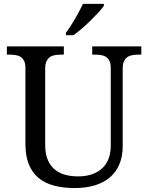

<svg xmlns="http://www.w3.org/2000/svg" viewBox="-20 -951 757 981"><path d="M361.8 9.8Q302.7 9.8 255.9 -2.7Q209 -15.1 176.5 -42.2Q144 -69.3 127 -112.1Q109.9 -154.8 109.9 -215.8V-604Q109.9 -626 103.3 -639.4Q96.7 -652.8 85.4 -660.2Q74.2 -667.5 59.3 -669.7Q44.4 -671.9 27.8 -671.9H15.1V-713.9H306.2V-671.9H293Q276.4 -671.9 261.2 -669.4Q246.1 -667 235.1 -659.4Q224.1 -651.9 217.5 -637.7Q210.9 -623.5 210.9 -600.1V-210Q210.9 -166.5 223.4 -136Q235.8 -105.5 258.1 -86.4Q280.3 -67.4 310.8 -58.6Q341.3 -49.8 377.9 -49.8Q421.4 -49.8 452.9 -61.5Q484.4 -73.2 505.1 -94Q525.9 -114.7 535.9 -143.3Q545.9 -171.9 545.9 -206.1V-604Q545.9 -626 539.3 -639.4Q532.7 -652.8 521.5 -660.2Q510.3 -667.5 495.4 -669.7Q480.5 -671.9 463.9 -671.9H451.2V-713.9H702.1V-671.9H689Q672.4 -671.9 657.2 -669.4Q642.1 -667 631.1 -659.4Q620.1 -651.9 613.5 -637.7Q606.9 -623.5 606.9 -600.1V-204.1Q606.9 -154.3 591.1 -114.5Q575.2 -74.7 544.2 -47.1Q513.2 -19.5 467.3 -4.9Q421.4 9.8 361.8 9.8ZM316.9 -784.2Q328.1 -798.3 340.1 -816.9Q352.1 -835.4 363.5 -855.2Q375 -875 385.5 -894.8Q396 -914.6 403.8 -931.2H510.7V-920.9Q501.5 -907.7 483.4 -887.9Q465.3 -868.2 443.4 -846.7Q421.4 -825.2 398.2 -804.9Q375 -784.7 355 -771H316.9Z"/></svg>

Font: Droid-TTFautohint Serif
Style: Regular
Weight: 400
Foundry: Ascender Corporation
Version: Version 1.00; ttfautohint (v1.00rc1.4-1a1c-dirty) -l 8 -r 50